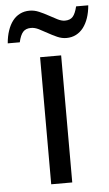

<svg xmlns="http://www.w3.org/2000/svg" viewBox="-98 -772 457 807"><g transform="rotate(-5 130.5 -368.0)"><path d="M173.8 0H85V-536.1H173.8ZM202.6 -606.9Q183.1 -606.9 163.8 -615.5Q144.5 -624 126 -634.5Q107.4 -645 90.3 -653.6Q73.2 -662.1 57.6 -662.1Q35.6 -662.1 23.9 -649.2Q12.2 -636.2 5.4 -606H-45.4Q-43 -635.3 -34.9 -659.2Q-26.9 -683.1 -13.9 -700Q-1 -716.8 17.1 -725.8Q35.2 -734.9 57.6 -734.9Q78.1 -734.9 97.9 -726.3Q117.7 -717.8 136.2 -707.5Q154.8 -697.3 171.6 -688.7Q188.5 -680.2 202.6 -680.2Q224.6 -680.2 235.8 -692.9Q247.1 -705.6 254.4 -735.8H305.7Q303.2 -706.5 295.2 -682.9Q287.1 -659.2 274.2 -642.3Q261.2 -625.5 243.2 -616.2Q225.1 -606.9 202.6 -606.9Z"/></g></svg>

Font: Droid Sans
Style: Regular
Weight: 400
Foundry: Ascender Corporation
Version: Version 1.00 build 114